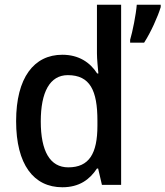

<svg xmlns="http://www.w3.org/2000/svg" viewBox="-20 -780 698 810"><path d="M243 10C314 10 358 -22 389 -69H394L410 0H491V-760H389V-555C389 -530 393 -494 395 -470H390C360 -517 312 -549 243 -549C123 -549 48 -452 48 -269C48 -86 122 10 243 10ZM658 -750V-760H557C554 -720 539 -645 529 -612V-600H588C616 -643 646 -710 658 -750ZM268 -74C191 -74 152 -142 152 -268C152 -391 190 -463 266 -463C360 -463 391 -398 391 -271V-250C391 -132 356 -74 268 -74Z"/></svg>

Font: Noto Sans Arabic SemCond Med
Style: Regular
Weight: 500
Width: 4
Designer: Monotype Design Team, Nadine Chahine, Nizar Qandah and Khaled Hosny
Foundry: Monotype Imaging Inc.
Version: Version 2.012